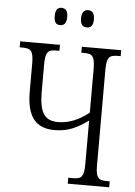

<svg xmlns="http://www.w3.org/2000/svg" viewBox="-60 -951 700 996"><g transform="rotate(5 290.0 -453.0)"><path d="M188 -860Q188 -885 196 -895.5Q204 -906 220 -906Q253 -906 253 -860Q253 -816 220 -816Q204 -816 196 -826Q188 -836 188 -860ZM325 -860Q325 -906 359 -906Q392 -906 392 -860Q392 -816 359 -816Q325 -816 325 -860ZM331 -31H355Q379 -31 390.5 -36.5Q402 -42 407.5 -59Q413 -76 413 -111V-336Q373 -306 331.5 -288.5Q290 -271 238 -271Q163 -271 128 -317Q93 -363 93 -458V-605Q93 -639 87.5 -655.5Q82 -672 70 -677.5Q58 -683 34 -683H21V-714H228V-683H213Q189 -683 177.5 -677.5Q166 -672 160.5 -655Q155 -638 155 -603V-460Q155 -385 176.5 -349.5Q198 -314 253 -314Q334 -314 413 -377V-603Q413 -638 407.5 -655Q402 -672 390.5 -677.5Q379 -683 355 -683H342V-714H547V-683H533Q509 -683 497 -677.5Q485 -672 479.5 -655Q474 -638 474 -603V-108Q474 -74 479.5 -58Q485 -42 497 -36.5Q509 -31 533 -31H547V0H331Z"/></g></svg>

Font: Noto Serif CondLight
Style: Regular
Weight: 300
Width: 3
Designer: Monotype Design Team
Foundry: Monotype Imaging Inc.
Version: Version 1.001